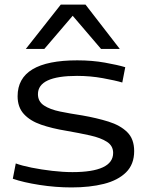

<svg xmlns="http://www.w3.org/2000/svg" viewBox="-20 -810 642 840"><path d="M36 -28 49 -95Q76 -85 118.5 -76.5Q161 -68 208.5 -62.5Q256 -57 297 -57Q385 -57 430 -78Q475 -99 475 -141Q475 -172 448 -189.5Q421 -207 374 -217.5Q327 -228 269 -238Q208 -248 160 -264.5Q112 -281 84.5 -311Q57 -341 57 -389Q57 -546 318 -546Q383 -546 439 -536Q495 -526 528 -516L515 -449Q485 -458 430 -468Q375 -478 317 -478Q146 -478 146 -398Q146 -366 172.5 -348.5Q199 -331 243 -322Q287 -313 340 -305Q403 -294 454.5 -278Q506 -262 536.5 -232Q567 -202 567 -149Q567 -91 531.5 -56Q496 -21 434.5 -5.5Q373 10 293 10Q223 10 152.5 -1Q82 -12 36 -28ZM93 -596 246 -790H354L504 -596H422L298 -741L174 -596Z"/></svg>

Font: Georama Extended
Style: Regular
Weight: 400
Width: 7
Designer: Jean-Baptiste Levee
Foundry: Production Type
Version: Version 1.000